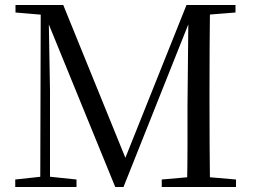

<svg xmlns="http://www.w3.org/2000/svg" viewBox="-20 -748 1015 768"><path d="M41 0V-30L152 -42H171L286 -30V0ZM42 -698V-728H180V-687H171ZM141 0 143 -728H174L180 -387V0ZM441 0 157 -695H152V-728H233L492 -91H470L476 -103L726 -728H765V-695H752L741 -670L474 0ZM627 0V-30L764 -42H784L924 -30V0ZM728 0Q730 -84 730 -166.5Q730 -249 730 -325L734 -728H820Q819 -645 818.5 -560.5Q818 -476 818 -391V-337Q818 -252 818.5 -168Q819 -84 820 0ZM774 -687V-728H922V-698L784 -687Z"/></svg>

Font: Noto Serif TC ExtraLight
Style: Regular
Weight: 400
Version: Version 2.002-H1;hotconv 1.1.0;makeotfexe 2.6.0